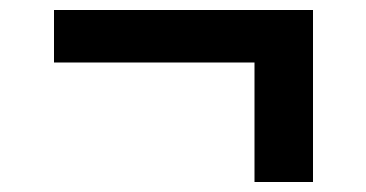

<svg xmlns="http://www.w3.org/2000/svg" viewBox="-20 -422 732 384"><path d="M606 -402V-58H489V-297H88V-402Z"/></svg>

Font: 카카오 큰글씨 ExtraBold
Style: Regular
Weight: 800
Designer: Park Young-rak; Lee Sang-min; Kim Jung-jin; Min Bon; Park Min-gyu;
Foundry: Kakao Corporation
Version: Version 2.003